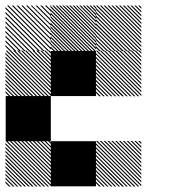

<svg xmlns="http://www.w3.org/2000/svg" viewBox="-21 -688 708 709"><path d="M500.8 -155.8 489.2 -167.5H495L500.8 -161.7ZM500.8 -141.7 475 -167.5H480.8L500.8 -147.5ZM500.8 -127.5 460.8 -167.5H466.7L500.8 -133.3ZM500.8 -113.3 446.7 -167.5H452.5L500.8 -119.2ZM500.8 -99.2 432.5 -167.5H438.3L500.8 -105ZM500.8 -85 418.3 -167.5H424.2L500.8 -90.8ZM500.8 -70.8 404.2 -167.5H410L500.8 -76.7ZM500.8 -56.7 390 -167.5H395.8L500.8 -62.5ZM500.8 -42.5 375.8 -167.5H381.7L500.8 -48.3ZM500.8 -28.3 361.7 -167.5H367.5L500.8 -34.2ZM500.8 -14.2 347.5 -167.5H353.3L500.8 -20ZM500.8 0 333.3 -167.5H339.2L500.8 -5.8ZM487.5 0.8 332.5 -154.2V-160L493.3 0.8ZM473.3 0.8 332.5 -140V-145.8L479.2 0.8ZM459.2 0.8 332.5 -125.8V-131.7L465 0.8ZM445 0.8 332.5 -111.7V-117.5L450.8 0.8ZM430 0.8 332.5 -96.7V-103.3L436.7 0.8ZM416.7 0.8 332.5 -83.3V-89.2L422.5 0.8ZM402.5 0.8 332.5 -69.2V-75L408.3 0.8ZM388.3 0.8 332.5 -55V-60.8L394.2 0.8ZM374.2 0.8 332.5 -40.8V-46.7L380 0.8ZM360 0.8 332.5 -26.7V-32.5L365.8 0.8ZM345.8 0.8 332.5 -12.5V-18.3L351.7 0.8ZM167.5 -155.8 155.8 -167.5H161.7L167.5 -161.7ZM167.5 -141.7 141.7 -167.5H147.5L167.5 -147.5ZM167.5 -127.5 127.5 -167.5H133.3L167.5 -133.3ZM167.5 -113.3 113.3 -167.5H119.2L167.5 -119.2ZM167.5 -99.2 99.2 -167.5H105L167.5 -105ZM167.5 -85 85 -167.5H90.8L167.5 -90.8ZM167.5 -70.8 70.8 -167.5H76.7L167.5 -76.7ZM167.5 -56.7 56.7 -167.5H62.5L167.5 -62.5ZM167.5 -42.5 42.5 -167.5H48.3L167.5 -48.3ZM167.5 -28.3 28.3 -167.5H34.2L167.5 -34.2ZM167.5 -14.2 14.2 -167.5H20L167.5 -20ZM167.5 0 0 -167.5H5.8L167.5 -5.8ZM154.2 0.8 -0.8 -154.2V-160L160 0.8ZM140 0.8 -0.8 -140V-145.8L145.8 0.8ZM125.8 0.8 -0.8 -125.8V-131.7L131.7 0.8ZM111.7 0.8 -0.8 -111.7V-117.5L117.5 0.8ZM96.7 0.8 -0.8 -96.7V-103.3L103.3 0.8ZM83.3 0.8 -0.8 -83.3V-89.2L89.2 0.8ZM69.2 0.8 -0.8 -69.2V-75L75 0.8ZM55 0.8 -0.8 -55V-60.8L60.8 0.8ZM40.8 0.8 -0.8 -40.8V-46.7L46.7 0.8ZM26.7 0.8 -0.8 -26.7V-32.5L32.5 0.8ZM12.5 0.8 -0.8 -12.5V-18.3L18.3 0.8ZM500.8 -489.2 489.2 -500.8H495L500.8 -495ZM500.8 -475 475 -500.8H480.8L500.8 -480.8ZM500.8 -460.8 460.8 -500.8H466.7L500.8 -466.7ZM500.8 -446.7 446.7 -500.8H452.5L500.8 -452.5ZM500.8 -432.5 432.5 -500.8H438.3L500.8 -438.3ZM500.8 -418.3 418.3 -500.8H424.2L500.8 -424.2ZM500.8 -404.2 404.2 -500.8H410L500.8 -410ZM500.8 -390 390 -500.8H395.8L500.8 -395.8ZM500.8 -375.8 375.8 -500.8H381.7L500.8 -381.7ZM500.8 -361.7 361.7 -500.8H367.5L500.8 -367.5ZM500.8 -347.5 347.5 -500.8H353.3L500.8 -353.3ZM500.8 -333.3 333.3 -500.8H339.2L500.8 -339.2ZM487.5 -332.5 332.5 -487.5V-493.3L493.3 -332.5ZM473.3 -332.5 332.5 -473.3V-479.2L479.2 -332.5ZM459.2 -332.5 332.5 -459.2V-465L465 -332.5ZM445 -332.5 332.5 -445V-450.8L450.8 -332.5ZM430 -332.5 332.5 -430V-436.7L436.7 -332.5ZM416.7 -332.5 332.5 -416.7V-422.5L422.5 -332.5ZM402.5 -332.5 332.5 -402.5V-408.3L408.3 -332.5ZM388.3 -332.5 332.5 -388.3V-394.2L394.2 -332.5ZM374.2 -332.5 332.5 -374.2V-380L380 -332.5ZM360 -332.5 332.5 -360V-365.8L365.8 -332.5ZM345.8 -332.5 332.5 -345.8V-351.7L351.7 -332.5ZM167.5 -489.2 155.8 -500.8H161.7L167.5 -495ZM167.5 -475 141.7 -500.8H147.5L167.5 -480.8ZM167.5 -460.8 127.5 -500.8H133.3L167.5 -466.7ZM167.5 -446.7 113.3 -500.8H119.2L167.5 -452.5ZM167.5 -432.5 99.2 -500.8H105L167.5 -438.3ZM167.5 -418.3 85 -500.8H90.8L167.5 -424.2ZM167.5 -404.2 70.8 -500.8H76.7L167.5 -410ZM167.5 -390 56.7 -500.8H62.5L167.5 -395.8ZM167.5 -375.8 42.5 -500.8H48.3L167.5 -381.7ZM167.5 -361.7 28.3 -500.8H34.2L167.5 -367.5ZM167.5 -347.5 14.2 -500.8H20L167.5 -353.3ZM167.5 -333.3 0 -500.8H5.8L167.5 -339.2ZM154.2 -332.5 -0.8 -487.5V-493.3L160 -332.5ZM140 -332.5 -0.8 -473.3V-479.2L145.8 -332.5ZM125.8 -332.5 -0.8 -459.2V-465L131.7 -332.5ZM111.7 -332.5 -0.8 -445V-450.8L117.5 -332.5ZM96.7 -332.5 -0.8 -430V-436.7L103.3 -332.5ZM83.3 -332.5 -0.8 -416.7V-422.5L89.2 -332.5ZM69.2 -332.5 -0.8 -402.5V-408.3L75 -332.5ZM55 -332.5 -0.8 -388.3V-394.2L60.8 -332.5ZM40.8 -332.5 -0.8 -374.2V-380L46.7 -332.5ZM26.7 -332.5 -0.8 -360V-365.8L32.5 -332.5ZM12.5 -332.5 -0.8 -345.8V-351.7L18.3 -332.5ZM500.8 -655.8 489.2 -667.5H495L500.8 -661.7ZM500.8 -641.7 475 -667.5H480.8L500.8 -647.5ZM500.8 -627.5 460.8 -667.5H466.7L500.8 -633.3ZM500.8 -613.3 446.7 -667.5H452.5L500.8 -619.2ZM500.8 -599.2 432.5 -667.5H438.3L500.8 -605ZM500.8 -585 418.3 -667.5H424.2L500.8 -590.8ZM500.8 -570.8 404.2 -667.5H410L500.8 -576.7ZM500.8 -556.7 390 -667.5H395.8L500.8 -562.5ZM500.8 -542.5 375.8 -667.5H381.7L500.8 -548.3ZM500.8 -528.3 361.7 -667.5H367.5L500.8 -534.2ZM500.8 -514.2 347.5 -667.5H353.3L500.8 -520ZM500.8 -500 333.3 -667.5H339.2L500.8 -505.8ZM487.5 -499.2 332.5 -654.2V-660L493.3 -499.2ZM473.3 -499.2 332.5 -640V-645.8L479.2 -499.2ZM459.2 -499.2 332.5 -625.8V-631.7L465 -499.2ZM445 -499.2 332.5 -611.7V-617.5L450.8 -499.2ZM430 -499.2 332.5 -596.7V-603.3L436.7 -499.2ZM416.7 -499.2 332.5 -583.3V-589.2L422.5 -499.2ZM402.5 -499.2 332.5 -569.2V-575L408.3 -499.2ZM388.3 -499.2 332.5 -555V-560.8L394.2 -499.2ZM374.2 -499.2 332.5 -540.8V-546.7L380 -499.2ZM360 -499.2 332.5 -526.7V-532.5L365.8 -499.2ZM345.8 -499.2 332.5 -512.5V-518.3L351.7 -499.2ZM334.2 -655 321.7 -667.5H327.5L334.2 -660.8ZM334.2 -642.5 309.2 -667.5H315L334.2 -648.3ZM334.2 -630 296.7 -667.5H302.5L334.2 -635.8ZM334.2 -617.5 284.2 -667.5H290L334.2 -623.3ZM334.2 -605 271.7 -667.5H277.5L334.2 -610.8ZM334.2 -592.5 259.2 -667.5H264.2L334.2 -597.5ZM334.2 -580 246.7 -667.5H252.5L334.2 -585.8ZM334.2 -567.5 234.2 -667.5H240L334.2 -573.3ZM334.2 -555 221.7 -667.5H227.5L334.2 -560.8ZM334.2 -542.5 209.2 -667.5H215L334.2 -548.3ZM334.2 -530 196.7 -667.5H202.5L334.2 -535.8ZM334.2 -517.5 184.2 -667.5H190L334.2 -523.3ZM334.2 -505 171.7 -667.5H177.5L334.2 -510.8ZM327.5 -499.2 165.8 -660.8V-666.7L333.3 -499.2ZM315 -499.2 165.8 -648.3V-654.2L320.8 -499.2ZM302.5 -499.2 165.8 -635.8V-641.7L308.3 -499.2ZM290 -499.2 165.8 -623.3V-629.2L295.8 -499.2ZM277.5 -499.2 165.8 -610.8V-616.7L283.3 -499.2ZM264.2 -499.2 165.8 -597.5V-604.2L270.8 -499.2ZM252.5 -499.2 165.8 -585.8V-591.7L258.3 -499.2ZM240 -499.2 165.8 -573.3V-579.2L245.8 -499.2ZM227.5 -499.2 165.8 -560.8V-566.7L233.3 -499.2ZM215 -499.2 165.8 -548.3V-554.2L220.8 -499.2ZM202.5 -499.2 165.8 -535.8V-541.7L208.3 -499.2ZM190 -499.2 165.8 -523.3V-529.2L195.8 -499.2ZM177.5 -499.2 165.8 -510.8V-516.7L183.3 -499.2ZM167.5 -662.5 162.5 -667.5H167.5ZM167.5 -645 145 -667.5H150.8L167.5 -650.8ZM167.5 -627.5 127.5 -667.5H133.3L167.5 -633.3ZM167.5 -610 110 -667.5H115.8L167.5 -615.8ZM167.5 -592.5 92.5 -667.5H97.5L167.5 -597.5ZM167.5 -575 75 -667.5H80.8L167.5 -580.8ZM167.5 -557.5 57.5 -667.5H63.3L167.5 -563.3ZM167.5 -540 40 -667.5H45.8L167.5 -545.8ZM167.5 -522.5 22.5 -667.5H28.3L167.5 -528.3ZM167.5 -505 5 -667.5H10.8L167.5 -510.8ZM155.8 -499.2 -0.8 -655.8V-661.7L161.7 -499.2ZM138.3 -499.2 -0.8 -638.3V-644.2L144.2 -499.2ZM120.8 -499.2 -0.8 -620.8V-626.7L126.7 -499.2ZM103.3 -499.2 -0.8 -603.3V-609.2L109.2 -499.2ZM85.8 -499.2 -0.8 -585.8V-591.7L91.7 -499.2ZM68.3 -499.2 -0.8 -568.3V-574.2L74.2 -499.2ZM50.8 -499.2 -0.8 -550.8V-556.7L56.7 -499.2ZM33.3 -499.2 -0.8 -533.3V-539.2L39.2 -499.2ZM15.8 -499.2 -0.8 -515.8V-521.7L21.7 -499.2ZM167.5 -667.5H168.3L167.5 -668.3ZM166.7 -166.7H333.3V0H166.7ZM0 -333.3H166.7V-166.7H0ZM166.7 -500H333.3V-333.3H166.7Z"/></svg>

Font: 0xA000-Pixelated-Mono
Style: Pixelated-Mono
Weight: 400
Version: Version 0.1